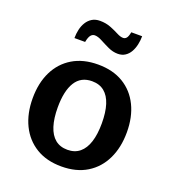

<svg xmlns="http://www.w3.org/2000/svg" viewBox="-138 -856 879 973"><g transform="rotate(20 302.0 -369.5)"><path d="M302.2 10.3Q222.2 10.3 165.3 -24.4Q108.4 -59.1 78.1 -121.3Q47.9 -183.6 47.9 -265.6Q47.9 -347.7 78.1 -409.2Q108.4 -470.7 165.3 -504.9Q222.2 -539.1 302.2 -539.1Q382.3 -539.1 439 -504.9Q495.6 -470.7 525.6 -409.2Q555.7 -347.7 555.7 -265.6Q555.7 -183.6 525.6 -121.3Q495.6 -59.1 439 -24.4Q382.3 10.3 302.2 10.3ZM302.2 -79.6Q341.8 -79.6 368.2 -101.6Q394.5 -123.5 407.7 -164.8Q420.9 -206.1 420.9 -265.1Q420.9 -324.2 408 -365.2Q395 -406.2 368.7 -427.7Q342.3 -449.2 302.2 -449.2Q242.2 -449.2 212.6 -401.6Q183.1 -354 183.1 -265.1Q183.1 -206.1 196.3 -164.6Q209.5 -123 235.8 -101.3Q262.2 -79.6 302.2 -79.6ZM142.6 -624Q142.6 -647.5 147.7 -670.2Q152.8 -692.9 164.1 -710.9Q175.3 -729 192.9 -739.7Q210.4 -750.5 235.4 -750.5Q267.1 -750.5 293.2 -740.2Q319.3 -730 339.1 -719.5Q358.9 -709 373.5 -709Q384.3 -709 391.6 -717.8Q398.9 -726.6 403.3 -750H461.9Q461.9 -727.5 457 -704.8Q452.1 -682.1 441.7 -663.8Q431.2 -645.5 414.8 -634.8Q398.4 -624 375.5 -624Q349.1 -624 323.5 -636Q297.9 -647.9 275.1 -660.2Q252.4 -672.4 235.4 -672.4Q222.7 -672.4 213.9 -661.4Q205.1 -650.4 200.2 -624Z"/></g></svg>

Font: Comme SemiBold
Style: Regular
Weight: 600
Version: Version 1.000;gftools[0.9.27]